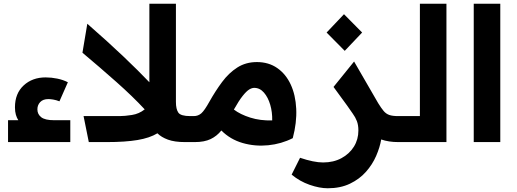

<svg xmlns="http://www.w3.org/2000/svg" viewBox="-20 -760 2768 1027"><path d="M23 0V-117H78Q70 -129 65 -146Q60 -163 60 -186Q60 -260 106.5 -303Q153 -346 224 -346Q255 -346 286.5 -339.5Q318 -333 343 -320L298 -218Q280 -225 264.5 -227.5Q249 -230 239 -230Q210 -230 195 -214Q180 -198 180 -175Q180 -149 200.5 -133Q221 -117 269 -117H356V0Z M455 0 427 -139H621Q647 -139 685.5 -145Q724 -151 754 -175Q690 -244 602 -322Q514 -400 421 -478L447 -633Q558 -536 640 -458Q722 -380 779 -320V-740H921V-215Q921 -176 934 -157.5Q947 -139 998 -139H1012V0H969Q914 0 878.5 -13Q843 -26 822 -47Q781 -22 715.5 -11Q650 0 551 0Z M1012 -139H1016Q1040 -139 1057 -154Q1074 -169 1100 -216Q1132 -273 1168 -321.5Q1204 -370 1249.5 -399Q1295 -428 1354 -428Q1417 -428 1463 -396Q1509 -364 1535 -308Q1561 -252 1564.5 -178Q1568 -104 1546 -21Q1485 10 1414.5 17Q1344 24 1278 5Q1212 -14 1164 -62Q1140 -32 1106.5 -16Q1073 0 1022 0H1012Q982 0 982 -70Q982 -139 1012 -139ZM1340 -290Q1327 -290 1312.5 -281Q1298 -272 1278 -247Q1258 -222 1231 -174Q1265 -148 1318.5 -131Q1372 -114 1436 -116Q1437 -160 1425.5 -199.5Q1414 -239 1392 -264.5Q1370 -290 1340 -290Z M1733 247Q1689 247 1636 228.5Q1583 210 1540 174L1585 84Q1659 109 1708 109Q1764 109 1806.5 86Q1849 63 1873 24.5Q1897 -14 1897 -62Q1897 -91 1889 -112Q1881 -133 1867 -152Q1853 -171 1837 -195L1764 -295L1874 -431L2003 -208Q2019 -182 2032 -166.5Q2045 -151 2062.5 -145Q2080 -139 2110 -139H2120V0H2110Q2059 0 2019 -14Q2012 28 1992 74Q1972 120 1937.5 159Q1903 198 1852 222.5Q1801 247 1733 247ZM1824 -488 1727 -586 1820 -684 1917 -586Z M2120 -139H2226V-740H2368V0H2120Q2090 0 2090 -70Q2090 -139 2120 -139Z M2514 -740H2656V0H2514Z"/></svg>

Font: Readex Pro SemiBold
Style: Regular
Weight: 600
Designer: Bonnie Shaver-Troup, Thomas Jockin
Foundry: Lexend
Version: Version 1.204; ttfautohint (v1.8.4.7-5d5b)